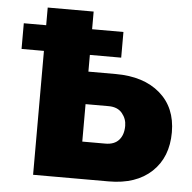

<svg xmlns="http://www.w3.org/2000/svg" viewBox="-51 -761 810 812"><g transform="rotate(5 353.5 -355.0)"><path d="M119 0V-526H24V-635H119V-710H314V-635H447V-526H314V-455H430Q549 -455 618.5 -395Q688 -335 688 -230Q688 -124 622 -62Q556 0 440 0ZM314 -158H412Q450 -158 469.5 -180Q489 -202 489 -240Q489 -270 469.5 -293.5Q450 -317 412 -317H314Z"/></g></svg>

Font: Raleway Black
Style: Regular
Weight: 900
Designer: Matt McInerney, Pablo Impallari, Rodrigo Fuenzalida
Foundry: Matt McInerney, Pablo Impallari, Rodrigo Fuenzalida
Version: Version 4.026